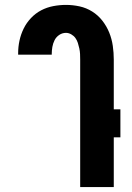

<svg xmlns="http://www.w3.org/2000/svg" viewBox="-20 -763 540 783"><path d="M307 0V-520Q307 -531 306.5 -542.5Q306 -554 303.5 -565.5Q301 -577 297.5 -588Q294 -599 287.5 -608Q281 -617 270.5 -623Q260 -629 249 -629Q234 -629 221.5 -620.5Q209 -612 202.5 -599Q196 -586 193.5 -571.5Q191 -557 191 -542V-540H54V-546Q54 -572 59.5 -597.5Q65 -623 76.5 -646.5Q88 -670 106.5 -689.5Q125 -709 148 -721Q171 -733 197 -738Q223 -743 249 -743Q277 -743 304.5 -737Q332 -731 356 -716Q380 -701 397.5 -678.5Q415 -656 425.5 -630Q436 -604 440 -576Q444 -548 444 -520V-317H471V-203H444V0Z"/></svg>

Font: Iosevka Heavy
Style: Regular
Weight: 900
Monospace: yes
Designer: Belleve Invis
Foundry: Belleve Invis
Version: Version 32.5.0; ttfautohint (v1.8.4)